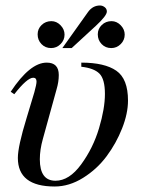

<svg xmlns="http://www.w3.org/2000/svg" viewBox="-20 -669 518 699"><path d="M434 -543Q434 -523 419.5 -508.5Q405 -494 385 -494Q364 -494 350 -508.5Q336 -523 336 -544Q336 -564 350.5 -578Q365 -592 386 -592Q405 -592 419.5 -577Q434 -562 434 -543ZM207 -494 301 -626Q318 -649 344 -649Q353 -649 361 -643Q369 -637 369 -627Q369 -612 329 -575L241 -494ZM215 -543Q215 -523 200.5 -508.5Q186 -494 166 -494Q145 -494 131 -508.5Q117 -523 117 -544Q117 -564 131.5 -578Q146 -592 167 -592Q186 -592 200.5 -577Q215 -562 215 -543ZM276 -426V-441Q361 -441 403.5 -411.5Q446 -382 446 -303Q446 -256 424.5 -201.5Q403 -147 368 -100Q333 -53 282.5 -21.5Q232 10 179 10Q45 10 45 -94Q45 -136 77 -240L105 -333Q113 -362 113 -372Q113 -386 101 -386Q79 -386 32 -326L19 -335Q89 -441 150 -441Q194 -441 194 -396Q194 -371 186 -344L136 -163Q125 -124 125 -89Q125 -11 182 -11Q232 -11 275.5 -70.5Q319 -130 340.5 -202Q362 -274 362 -327Q362 -381 342 -401Q322 -421 276 -426Z"/></svg>

Font: STIX
Style: Italic
Weight: 400
Italic angle: -16.33°
Designer: MicroPress Inc., with final additions and corrections provided by Coen Hoffman, Elsevier (retired)
Version: Version 1.1.1